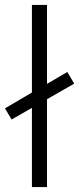

<svg xmlns="http://www.w3.org/2000/svg" viewBox="-25 -756 320 776"><path d="M275 -418 165 -355V0H104V-320L22 -273L-5 -318L104 -382V-736H165V-417L247 -465Z"/></svg>

Font: Muli Light
Style: Regular
Weight: 300
Designer: Vernon Adams
Foundry: Vernon Adams
Version: Version 2.100